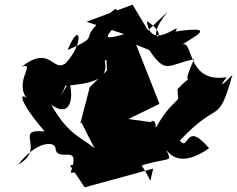

<svg xmlns="http://www.w3.org/2000/svg" viewBox="-20 -758 1014 821"><path d="M613 -628 547 -738 350 -665 511 -612C334 -560 558 -673 473 -720C274 -569 442 -620 269 -544C324 -679 342 -572 260 -487C205 -447 196 -568 73 -473C141 -495 22 -395 112 -319C69 -374 39 -350 171 -196C33 -209 181 -124 58 -54C135 -156 221 -159 218 -118C234 -62 328 -150 282 -20C319 -14 414 -73 279 -51L342 43L635 -37L623 15C539 -151 524 -87 464 -4C701 -109 725 -45 691 -117C706 -99 751 -38 874 -124C770 -247 790 -106 749 -157C921 -340 910 -214 974 -438C893 -354 949 -428 949 -428C773 -400 809 -596 757 -566C809 -601 918 -651 730 -623C767 -679 624 -528 608 -668C732 -587 575 -560 697 -708ZM239 -346C239 -346 313 -486 213 -389C412 -397 441 -430 428 -499C514 -518 371 -588 435 -520L437 -456L364 -386L323 -228C317 -282 386 -88 410 -105C328 -174 276 -175 199 -310C284 -250 296 -343 276 -409ZM741 -347C751 -322 701 -324 632 -183C759 -250 662 -249 569 -157C644 -103 667 -270 624 -236L529 -249L662 -314L562 -567L618 -544C690 -438 696 -481 810 -505C740 -352 832 -471 739 -377Z"/></svg>

Font: Asimov Silicon
Style: Regular
Weight: 400
Designer: Google
Version: Version 2.000980; 2014